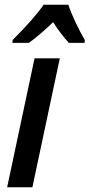

<svg xmlns="http://www.w3.org/2000/svg" viewBox="-20 -786 376 806"><path d="M125 -541H231L116 0H10ZM33 -618Q125 -710 163 -766H267Q277 -735 297 -692.5Q317 -650 336 -618L335 -606H269Q235 -643 203 -693Q147 -639 101 -606H32Z"/></svg>

Font: Noto Sans UI NarrowMedium
Style: Italic
Weight: 500
Width: 4
Italic angle: -12°
Designer: Monotype Design Team
Foundry: Monotype Imaging Inc.
Version: Version 1.001